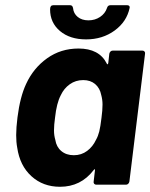

<svg xmlns="http://www.w3.org/2000/svg" viewBox="-20 -708 576 736"><path d="M412 -514H526Q531 -514 534 -510.5Q537 -507 536 -502L476 -12Q475 -7 471.5 -3.5Q468 0 463 0H349Q344 0 341 -3.5Q338 -7 339 -12L344 -55Q345 -59 343 -59Q341 -59 339 -56Q290 8 210 8Q145 8 100.5 -32.5Q56 -73 46 -142Q42 -163 42 -190Q42 -218 47 -258Q57 -337 80 -386Q108 -447 160.5 -484.5Q213 -522 281 -522Q360 -522 389 -465Q390 -461 392 -461.5Q394 -462 395 -466L399 -502Q400 -507 403.5 -510.5Q407 -514 412 -514ZM369 -256Q373 -285 373 -307Q373 -326 368 -344Q363 -370 345 -385.5Q327 -401 299 -401Q270 -401 247.5 -385Q225 -369 213 -343Q197 -313 191 -257Q187 -229 187 -208Q187 -189 192 -172Q196 -145 215 -129Q234 -113 263 -113Q292 -113 314 -129.5Q336 -146 348 -172Q356 -186 360.5 -204Q365 -222 369 -256ZM172 -672Q172 -688 184 -688H249Q258 -688 260 -677Q262 -656 278 -643Q294 -630 319 -630Q344 -630 363.5 -643Q383 -656 390 -677Q393 -688 403 -688H468Q473 -688 475.5 -685Q478 -682 477 -678Q466 -625 419.5 -591Q373 -557 310 -557Q248 -557 210 -589Q172 -621 172 -672Z"/></svg>

Font: Barlow
Style: Bold Italic
Weight: 700
Italic angle: -7°
Designer: Jeremy Tribby
Foundry: Tribby Type
Version: Version 1.422